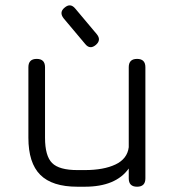

<svg xmlns="http://www.w3.org/2000/svg" viewBox="-20 -707 668 727"><path d="M499 -484Q530.5 -484 530.5 -452.5V-31.5Q530.5 0 499 0Q467.5 0 467.5 -31.5V-69Q418.5 0 301 0H273Q177.5 0 132.5 -45Q87.5 -90 87.5 -185.5V-452.5Q87.5 -484 119 -484Q150.5 -484 150.5 -452.5V-185.5Q150.5 -116.5 177.2 -89.8Q204 -63 273 -63H301Q372.5 -63 417.2 -84.2Q462 -105.5 467.5 -149.5V-452.5Q467.5 -484 499 -484ZM343 -537Q320.5 -518 302.5 -540.5L221 -637.5Q203 -660.5 224.5 -678Q246.5 -697 265 -674.5L346.5 -577.5Q364.5 -555.5 343 -537Z"/></svg>

Font: Jura Light Medium
Style: Regular
Weight: 500
Version: Version 5.106